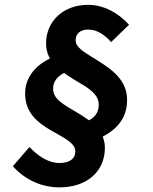

<svg xmlns="http://www.w3.org/2000/svg" viewBox="-20 -710 640 804"><path d="M228.9 74.6C342 74.6 419.2 9.9 419.2 -91.3C419.2 -176.1 337.2 -217.9 279.5 -252.5C230.8 -281.5 202.5 -301.7 202.5 -338.9C202.5 -382.6 241 -406 281.8 -417.4L224.1 -478.7C147.5 -454.5 85.2 -399.2 85.2 -318.7C85.2 -240.2 133.2 -198.5 198 -161.5C248 -132.6 295.5 -111.2 295.5 -76.1C295.5 -45.7 271.8 -27.5 229.2 -27.5C180.5 -27.5 136.9 -58.4 103.4 -94.5L34 -14.1C86.5 45.6 158 74.6 228.9 74.6ZM383.4 -125.6C461.9 -158.5 512.2 -208.3 512.2 -291.4C512.2 -375.3 448.5 -419.5 383.2 -460.1C328.6 -494.1 296.8 -511.3 296.8 -541.7C296.8 -571.6 319.5 -586.2 349.1 -586.2C389.1 -586.2 419.6 -561.9 445.5 -534L520.3 -606.3C475.1 -656.8 412.6 -689.8 349.7 -689.8C244.6 -689.8 172.9 -621.1 172.9 -527.8C172.9 -443.2 247.6 -403 312.4 -363.4C356.6 -337.7 393.4 -312.8 393.4 -271.5C393.4 -226.9 362.1 -204.1 315.6 -192.2L383.4 -125.6Z"/></svg>

Font: Source Code Variable
Style: Italic
Weight: 400
Italic angle: -11°
Monospace: yes
Designer: Paul D. Hunt, Teo Tuominen
Foundry: Adobe Systems Incorporated
Version: Version 1.005;PS 1.0;hotconv 16.6.54;makeotf.lib2.5.65590